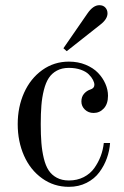

<svg xmlns="http://www.w3.org/2000/svg" viewBox="-20 -704 476 736"><path d="M244.1 -467.8Q279.3 -467.8 308.3 -455.8Q337.4 -443.8 355.7 -424.8Q374 -405.8 384 -382.8Q394 -359.9 394 -336.9Q394 -305.7 377.9 -288.3Q361.8 -271 338.9 -271Q318.8 -271 305.4 -283.9Q292 -296.9 292 -314.9Q292 -333 302.2 -344.7Q312.5 -356.4 326.2 -360.8Q341.8 -365.7 341.8 -378.9Q341.8 -387.2 336.4 -397.7Q331.1 -408.2 320.3 -418.9Q309.6 -429.7 289.6 -436.8Q269.5 -443.8 244.1 -443.8Q217.3 -443.8 198 -433.3Q178.7 -422.9 167 -405Q155.3 -387.2 148.2 -358.9Q141.1 -330.6 138.7 -300Q136.2 -269.5 136.2 -228Q136.2 -186.5 138.7 -156Q141.1 -125.5 147.9 -97.2Q154.8 -68.8 166.5 -51Q178.2 -33.2 197.8 -22.7Q217.3 -12.2 244.1 -12.2Q275.9 -12.2 301 -25.1Q326.2 -38.1 341.6 -59.8Q356.9 -81.5 366 -105.5Q375 -129.4 377.9 -155.8H401.9Q399.9 -126 389.6 -97.4Q379.4 -68.8 360.8 -43.7Q342.3 -18.6 312 -3.2Q281.7 12.2 244.1 12.2Q186.5 12.2 141.4 -20.3Q96.2 -52.7 72 -107.4Q47.9 -162.1 47.9 -228Q47.9 -293.9 72.3 -348.4Q96.7 -402.8 141.8 -435.3Q187 -467.8 244.1 -467.8ZM235.8 -507.8 223.1 -519 314.9 -651.9Q336.9 -684.1 360.8 -684.1Q375.5 -684.1 383.8 -675Q392.1 -666 392.1 -652.8Q392.1 -630.4 363.8 -608.9Z"/></svg>

Font: Flanker Steampunk
Style: Regular
Weight: 400
Designer: Alexey Kryukov, Leonardo Di Lena
Foundry: Alexey Kryukov, Leonardo Di Lena
Version: 1.210